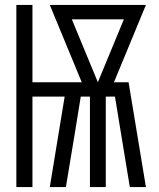

<svg xmlns="http://www.w3.org/2000/svg" viewBox="-20 -755 640 775"><path d="M46 0V-735H111V-423H310L181 -735H569L440 -423H499L569 0H504L444 -365H407V0H343V-365H306L281 -211L246 0H181L241 -365H111V0ZM375 -423 480 -677H270Z"/></svg>

Font: Iosevka SS04 Light Extended
Style: Regular
Weight: 300
Width: 7
Monospace: yes
Designer: Belleve Invis
Foundry: Belleve Invis
Version: Version 19.0.0; ttfautohint (v1.8.4)